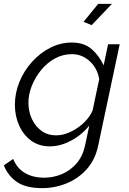

<svg xmlns="http://www.w3.org/2000/svg" viewBox="-53 -750 665 993"><path d="M165 223Q81 223 34.5 191Q-12 159 -33 105L15 72Q35 121 76.5 145Q118 169 176 169Q223 169 267 150.5Q311 132 343 95Q375 58 387 2L409 -101Q370 -52 314.5 -22.5Q259 7 205 7Q148 7 107.5 -23Q67 -53 45.5 -102Q24 -151 24 -208Q24 -269 47.5 -326.5Q71 -384 112.5 -430Q154 -476 207 -503Q260 -530 318 -530Q382 -530 421 -496Q460 -462 483 -412L506 -521H566L455 2Q440 75 396.5 124Q353 173 292 198Q231 223 165 223ZM237 -50Q275 -50 314 -69Q353 -88 383 -117.5Q413 -147 426 -179L460 -340Q451 -397 411 -433.5Q371 -470 319 -470Q272 -470 231 -447.5Q190 -425 159.5 -387.5Q129 -350 111.5 -306Q94 -262 94 -219Q94 -173 112 -134.5Q130 -96 162 -73Q194 -50 237 -50ZM421 -620 379 -637 455 -730H526Z"/></svg>

Font: Raleway
Style: Italic
Weight: 400
Italic angle: -12°
Designer: Matt McInerney, Pablo Impallari, Rodrigo Fuenzalida
Foundry: Matt McInerney, Pablo Impallari, Rodrigo Fuenzalida
Version: Version 4.026